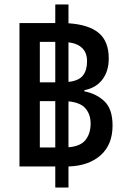

<svg xmlns="http://www.w3.org/2000/svg" viewBox="-20 -780 567 858"><path d="M67 -36V-677H227V-760H286V-676Q377 -670 421.5 -632.5Q466 -595 466 -519Q466 -462 437.5 -424.5Q409 -387 357 -377V-372Q412 -361 447.5 -326.5Q483 -292 483 -219Q483 -134 430 -86.5Q377 -39 286 -36V58H227V-36ZM158 -412H227V-593H158ZM369 -506Q369 -580 286 -591V-414Q332 -419 350.5 -442.5Q369 -466 369 -506ZM158 -121H227V-328H158ZM385 -228Q385 -268 362.5 -295Q340 -322 286 -327V-122Q340 -126 362.5 -155Q385 -184 385 -228Z"/></svg>

Font: Noto Sans Thai SemCond Med
Style: Regular
Weight: 500
Width: 4
Designer: Monotype Design Team
Foundry: Monotype Imaging Inc.
Version: Version 2.002; ttfautohint (v1.8.4.7-5d5b)